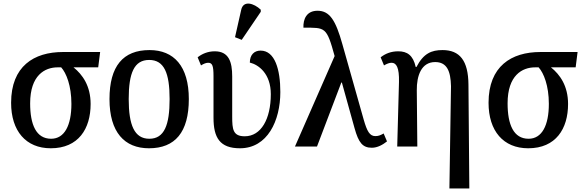

<svg xmlns="http://www.w3.org/2000/svg" viewBox="-20 -831 3311 1089"><path d="M268 10C425 10 494 -101 494 -241C494 -344 448 -408 397 -449H537L548 -536H337C172 -536 43 -455 43 -248C43 -88 127 10 268 10ZM270 -44C185 -44 151 -124 151 -245C151 -404 234 -449 307 -449H327C356 -417 385 -345 385 -242C385 -120 346 -44 270 -44Z M825 10C973 10 1051 -81 1051 -269C1051 -456 966 -547 828 -547C678 -547 601 -456 601 -269C601 -81 686 10 825 10ZM827 -44C742 -44 710 -122 710 -269C710 -417 741 -491 826 -491C911 -491 942 -417 942 -269C942 -122 912 -44 827 -44Z M1351 -605 1459 -764V-776C1420 -813 1360 -831 1348 -775L1313 -620ZM1341 10C1497 10 1570 -146 1570 -309C1570 -437 1539 -544 1458 -544C1422 -544 1397 -520 1397 -476C1447 -464 1516 -413 1516 -297C1516 -156 1461 -58 1368 -58C1301 -58 1297 -98 1297 -170V-397C1297 -480 1278 -540 1198 -540C1158 -540 1125 -525 1101 -506L1120 -460C1136 -470 1149 -475 1161 -475C1185 -475 1191 -456 1191 -399V-163C1191 -50 1227 10 1341 10Z M1653 0H1778L1916 -363H1919L1991 -104C2014 -21 2037 7 2089 7C2121 7 2151 -10 2175 -29L2156 -74C2140 -65 2128 -59 2109 -59C2077 -59 2062 -86 2043 -152L1922 -580C1884 -716 1850 -770 1781 -770C1719 -770 1699 -723 1701 -674C1826 -674 1832 -680 1878 -513Z M2529 238H2642L2637 -351C2636 -488 2587 -547 2490 -547C2427 -547 2382 -528 2342 -451H2338C2323 -518 2289 -540 2239 -540C2198 -540 2166 -527 2139 -506L2158 -460C2175 -470 2189 -475 2201 -475C2228 -475 2245 -448 2243 -366L2233 0H2347L2344 -318C2343 -402 2370 -479 2448 -479C2515 -479 2536 -428 2538 -342Z M2976 10C3133 10 3202 -101 3202 -241C3202 -344 3156 -408 3105 -449H3245L3256 -536H3045C2880 -536 2751 -455 2751 -248C2751 -88 2835 10 2976 10ZM2978 -44C2893 -44 2859 -124 2859 -245C2859 -404 2942 -449 3015 -449H3035C3064 -417 3093 -345 3093 -242C3093 -120 3054 -44 2978 -44Z"/></svg>

Font: Noto Serif SemiCondensed Medium
Style: Regular
Weight: 500
Width: 4
Designer: Monotype Design Team
Foundry: Monotype Imaging Inc.
Version: Version 2.014